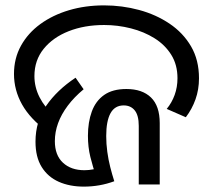

<svg xmlns="http://www.w3.org/2000/svg" viewBox="-20 -686 792 714"><path d="M292 8Q239 8 198.5 -10Q158 -28 135 -65Q112 -102 112 -159Q112 -235 152 -293Q192 -351 261 -397L291 -354Q256 -325 232 -293Q208 -261 196 -228Q184 -195 184 -161Q184 -109 214 -81Q244 -53 294 -53Q311 -53 328 -56.5Q345 -60 361 -69L339 -25Q325 -66 316 -102.5Q307 -139 307 -181Q307 -232 321.5 -271.5Q336 -311 367.5 -333Q399 -355 450 -355Q509 -355 541.5 -323.5Q574 -292 574 -228V0H496V-218Q496 -257 481 -275.5Q466 -294 440 -294Q407 -294 391 -265Q375 -236 375 -180Q375 -151 379 -121.5Q383 -92 390 -64.5Q397 -37 405 -12Q378 -2 349.5 3Q321 8 292 8ZM156 -197Q92 -244 62 -297.5Q32 -351 32 -411Q32 -469 58 -516Q84 -563 130 -596.5Q176 -630 236.5 -648Q297 -666 367 -666Q434 -666 497 -649Q560 -632 610.5 -598Q661 -564 690.5 -513.5Q720 -463 720 -395Q720 -353 707 -316.5Q694 -280 671 -250L600 -281Q619 -304 629.5 -333Q640 -362 640 -395Q640 -445 617 -482Q594 -519 555 -543.5Q516 -568 467 -580.5Q418 -593 367 -593Q294 -593 235.5 -570Q177 -547 142.5 -504.5Q108 -462 108 -403Q108 -362 127 -324.5Q146 -287 183 -254L156 -197Z"/></svg>

Font: hexoriya15
Style: Book
Weight: 400
Designer: Jelle Bosma - Monotype Design Team
Foundry: Monotype Imaging Inc.
Version: Version 2.003